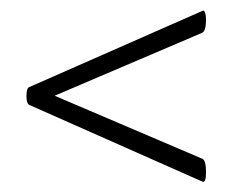

<svg xmlns="http://www.w3.org/2000/svg" viewBox="-20 -375 447 370"><path d="M31 -190Q31 -205 36 -207L370 -354Q373 -356 375 -351Q377 -346 377 -337Q377 -316 370 -312L56 -178V-203L370 -69Q377 -66 377 -43Q377 -22 370 -25L36 -173Q31 -176 31 -190Z"/></svg>

Font: Cormorant Infant Medium
Style: Regular
Weight: 500
Designer: Christian Thalmann (Catharsis Fonts)
Foundry: Catharsis Fonts
Version: Version 4.000